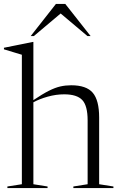

<svg xmlns="http://www.w3.org/2000/svg" viewBox="-23 -955 610 975"><path d="M218.5 0H14.5V-8L88 -19.5V-677Q78.5 -680 52.2 -687.8Q26 -695.5 -3 -704.5V-712.5L143.5 -742H146.5V-446.5Q192.5 -477.5 224.8 -493.8Q257 -510 283.5 -516Q310 -522 338.5 -522Q415.5 -522 448 -484Q480.5 -446 480.5 -358V-19.5L553 -8V0H349.5V-8L422 -19.5V-343.5Q422 -418 394.8 -447Q367.5 -476 303 -476Q261.5 -476 219.5 -464.2Q177.5 -452.5 146.5 -435.5V-19.5L218.5 -8ZM421 -772 285 -886.5 149 -772H133L261 -935H308.5L437 -772Z"/></svg>

Font: Newsreader 72pt Light
Style: Regular
Weight: 300
Designer: Hugues Gentile
Foundry: Production Type
Version: Version 1.003; ttfautohint (v1.8.3)